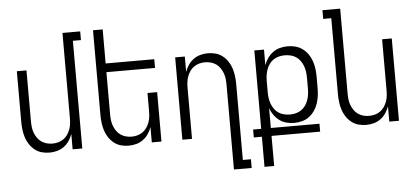

<svg xmlns="http://www.w3.org/2000/svg" viewBox="-58 -864 2617 1208"><g transform="rotate(-5 1250.0 -260.0)"><path d="M227 8Q202 8 178 1.5Q154 -5 134.5 -20.5Q115 -36 101 -57Q87 -78 79.5 -102Q72 -126 69 -150.5Q66 -175 66 -200V-520H127V-200Q127 -181 129 -162.5Q131 -144 137.5 -126.5Q144 -109 154.5 -93.5Q165 -78 180 -67.5Q195 -57 213 -52Q231 -47 250 -47Q269 -47 287 -52Q305 -57 320 -67.5Q335 -78 345.5 -93.5Q356 -109 362.5 -126.5Q369 -144 371 -162.5Q373 -181 373 -200V-735H485V-680H434V0H373V-97Q365 -74 351.5 -54Q338 -34 318.5 -19.5Q299 -5 275 1.5Q251 8 227 8Z M727 8Q702 8 678 1.5Q654 -5 634.5 -20.5Q615 -36 601 -57Q587 -78 579.5 -102Q572 -126 569 -150.5Q566 -175 566 -200V-735H627V-520H934V-465H627V-200Q627 -181 629 -162.5Q631 -144 637.5 -126.5Q644 -109 654.5 -93.5Q665 -78 680 -67.5Q695 -57 713 -52Q731 -47 750 -47Q769 -47 787 -52Q805 -57 820 -67.5Q835 -78 845.5 -93.5Q856 -109 862.5 -126.5Q869 -144 871 -162.5Q873 -181 873 -200V-312H934V0H873V-97Q865 -74 851.5 -54Q838 -34 818.5 -19.5Q799 -5 775 1.5Q751 8 727 8Z M1373 215V-320Q1373 -339 1371 -357.5Q1369 -376 1362.5 -393.5Q1356 -411 1345.5 -426.5Q1335 -442 1320 -452.5Q1305 -463 1287 -468Q1269 -473 1250 -473Q1231 -473 1213 -468Q1195 -463 1180 -452.5Q1165 -442 1154.5 -426.5Q1144 -411 1137.5 -393.5Q1131 -376 1129 -357.5Q1127 -339 1127 -320V0H1066V-520H1127V-423Q1135 -446 1148.5 -466Q1162 -486 1181.5 -500.5Q1201 -515 1225 -521.5Q1249 -528 1273 -528Q1298 -528 1322 -521.5Q1346 -515 1365.5 -499.5Q1385 -484 1399 -463Q1413 -442 1420.5 -418Q1428 -394 1431 -369.5Q1434 -345 1434 -320V160H1485V215Z M1566 215V25H1515V-25H1566V-520H1627V-422Q1635 -445 1649.5 -465.5Q1664 -486 1683.5 -500.5Q1703 -515 1727.5 -521.5Q1752 -528 1777 -528Q1802 -528 1826.5 -521.5Q1851 -515 1871 -500Q1891 -485 1905.5 -464Q1920 -443 1928 -419Q1936 -395 1939 -370Q1942 -345 1942 -320V-252Q1942 -227 1939 -202Q1936 -177 1928 -153Q1920 -129 1905.5 -108Q1891 -87 1871 -72Q1851 -57 1826.5 -50.5Q1802 -44 1777 -44Q1752 -44 1727.5 -50.5Q1703 -57 1683.5 -71.5Q1664 -86 1649.5 -106.5Q1635 -127 1627 -150V-25H1934V25H1627V215ZM1754 -99Q1773 -99 1791.5 -103.5Q1810 -108 1825.5 -118.5Q1841 -129 1852 -144.5Q1863 -160 1869.5 -178Q1876 -196 1878.5 -214.5Q1881 -233 1881 -252V-320Q1881 -339 1878.5 -357.5Q1876 -376 1869.5 -394Q1863 -412 1852 -427.5Q1841 -443 1825.5 -453.5Q1810 -464 1791.5 -468.5Q1773 -473 1754 -473Q1735 -473 1716.5 -468.5Q1698 -464 1682.5 -453.5Q1667 -443 1656 -427.5Q1645 -412 1638.5 -394Q1632 -376 1629.5 -357.5Q1627 -339 1627 -320V-252Q1627 -233 1629.5 -214.5Q1632 -196 1638.5 -178Q1645 -160 1656 -144.5Q1667 -129 1682.5 -118.5Q1698 -108 1716.5 -103.5Q1735 -99 1754 -99Z M2227 8Q2202 8 2178 1.5Q2154 -5 2134.5 -20.5Q2115 -36 2101 -57Q2087 -78 2079.5 -102Q2072 -126 2069 -150.5Q2066 -175 2066 -200V-680H2015V-735H2127V-200Q2127 -181 2129 -162.5Q2131 -144 2137.5 -126.5Q2144 -109 2154.5 -93.5Q2165 -78 2180 -67.5Q2195 -57 2213 -52Q2231 -47 2250 -47Q2269 -47 2287 -52Q2305 -57 2320 -67.5Q2335 -78 2345.5 -93.5Q2356 -109 2362.5 -126.5Q2369 -144 2371 -162.5Q2373 -181 2373 -200V-520H2434V0H2373V-97Q2365 -74 2351.5 -54Q2338 -34 2318.5 -19.5Q2299 -5 2275 1.5Q2251 8 2227 8Z"/></g></svg>

Font: Iosevka Term Curly Light
Style: Regular
Weight: 300
Designer: Belleve Invis
Foundry: Belleve Invis
Version: Version 32.3.0